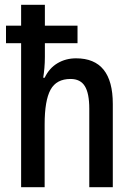

<svg xmlns="http://www.w3.org/2000/svg" viewBox="-20 -831 557 800"><path d="M167 -811V-724H303V-651H167V-594Q167 -570 165 -547.5Q163 -525 160 -507H166Q185 -547 219.5 -567.5Q254 -588 297 -588Q450 -588 450 -398V-51H352V-378Q352 -442 333.5 -472Q315 -502 274 -502Q215 -502 190.5 -457Q166 -412 166 -313V-51H68V-651H5V-724H68V-811Z"/></svg>

Font: Noto Sans Tamil UI Condensed Medium
Style: Regular
Weight: 500
Width: 3
Designer: Jelle Bosma - Monotype Design Team
Foundry: Monotype Imaging Inc.
Version: Version 2.004; ttfautohint (v1.8.4.7-5d5b)